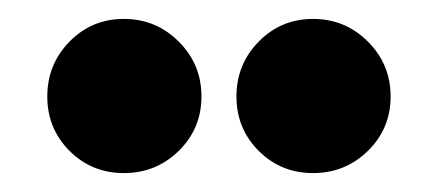

<svg xmlns="http://www.w3.org/2000/svg" viewBox="-20 -773 463 203"><path d="M111 -590Q77 -590 53.5 -613.5Q30 -637 30 -671Q30 -705 53.5 -729Q77 -753 111 -753Q145 -753 169 -729Q193 -705 193 -671Q193 -637 169 -613.5Q145 -590 111 -590ZM311 -590Q277 -590 253.5 -613.5Q230 -637 230 -671Q230 -705 253.5 -729Q277 -753 311 -753Q345 -753 369 -729Q393 -705 393 -671Q393 -637 369 -613.5Q345 -590 311 -590Z"/></svg>

Font: Roundo Variable
Style: Regular
Weight: 200
Designer: Shiva Nallaperumal
Foundry: Indian Type Foundry
Version: Version 2.000